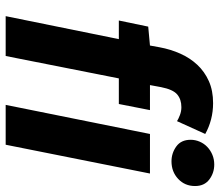

<svg xmlns="http://www.w3.org/2000/svg" viewBox="-68 -688 757 660"><g transform="rotate(90 310.0 -358.5)"><path d="M72 -490 137 -496 143 -529Q150 -567 165 -600.5Q180 -634 203.5 -659Q227 -684 259.5 -698.5Q292 -713 335 -713Q364 -713 391 -706Q418 -699 441 -686L397 -589Q389 -594 376 -599Q363 -604 349 -604Q322 -604 305 -589.5Q288 -575 280 -534L273 -496H359L338 -389H250L173 0H36L115 -389H51ZM441 -496H577L478 0H341ZM535 -570Q507 -570 484 -586.5Q461 -603 461 -636Q461 -652 467.5 -667Q474 -682 485.5 -693Q497 -704 512.5 -710.5Q528 -717 546 -717Q575 -717 597.5 -700Q620 -683 620 -651Q620 -616 595.5 -593Q571 -570 535 -570Z"/></g></svg>

Font: mr_Source Sans Pro
Style: Bold Italic
Weight: 700
Italic angle: -11°
Designer: Paul D. Hunt
Foundry: Adobe Systems Incorporated
Version: Version 1.036;July 10, 2024;FontCreator 11.5.0.2430 64-bit